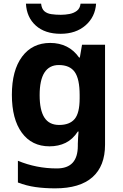

<svg xmlns="http://www.w3.org/2000/svg" viewBox="-20 -791 673 1051"><path d="M255 -556Q305 -556 345 -536Q385 -516 413 -476H417L429 -546H555V1Q555 118 486 179Q417 240 282 240Q224 240 174.5 233Q125 226 78 208V89Q179 131 291 131Q349 131 377.5 100Q406 69 406 7V-4Q406 -21 407.5 -39Q409 -57 410 -71H406Q378 -28 339 -9Q300 10 251 10Q154 10 99.5 -64.5Q45 -139 45 -272Q45 -406 101 -481Q157 -556 255 -556ZM302 -435Q250 -435 223.5 -394Q197 -353 197 -270Q197 -188 223 -147.5Q249 -107 304 -107Q361 -107 388.5 -139.5Q416 -172 416 -253V-271Q416 -359 389 -397Q362 -435 302 -435ZM506 -771Q501 -698 448 -652Q395 -606 312 -606Q226 -606 176 -651Q126 -696 122 -771H205Q208 -743 222.5 -730Q237 -717 261 -713.5Q285 -710 313 -710Q337 -710 360.5 -714.5Q384 -719 401 -732Q418 -745 421 -771Z"/></svg>

Font: Noto Sans Tangsa
Style: Bold
Weight: 700
Version: Version 1.504